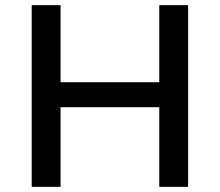

<svg xmlns="http://www.w3.org/2000/svg" viewBox="-20 -725 853 745"><path d="M103 0V-705H215V-406H598V-705H710V0H598V-309H215V0Z"/></svg>

Font: Nunito Sans 7pt SemiBold
Style: Regular
Weight: 600
Designer: Vernon Adams
Foundry: Vernon Adams
Version: Version 3.101;gftools[0.9.27]